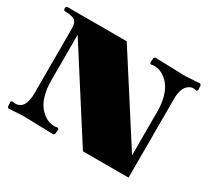

<svg xmlns="http://www.w3.org/2000/svg" viewBox="-141 -950 1282 1180"><g transform="rotate(30 500.0 -360.0)"><path d="M169.9 -279.8Q169.9 -228 180.4 -186.5Q190.9 -145 207.3 -119.4Q223.6 -93.8 244.9 -76.7Q266.1 -59.6 285.9 -52.7Q305.7 -45.9 324.2 -45.9Q338.4 -45.9 350.1 -48.8L357.9 -42L355 -6.8L347.2 1L129.9 -4.9L27.8 1L20 -6.8L18.1 -42L25.9 -48.8Q40.5 -45.9 47.9 -45.9Q120.1 -45.9 120.1 -160.2V-622.1Q120.1 -661.6 100.6 -675.8Q81.1 -689.9 27.8 -689.9L20 -698.2V-711.9L27.8 -720.2H451.2L829.1 -130.9H830.1V-439.9Q830.1 -491.7 819.6 -533.2Q809.1 -574.7 792.7 -600.3Q776.4 -626 755.1 -643.1Q733.9 -660.2 714.1 -667Q694.3 -673.8 675.8 -673.8H667L649.9 -670.9L642.1 -678.2L645 -712.9L652.8 -721.2L870.1 -714.8L972.2 -721.2L980 -712.9L981.9 -678.2L974.1 -670.9Q963.9 -674.8 950.2 -674.8Q939 -674.8 927.7 -669.4Q916.5 -664.1 905.3 -651.9Q894 -639.6 887 -616Q879.9 -592.3 879.9 -560.1V0H830.1H556.2L169.9 -604Z"/></g></svg>

Font: Yokawerad
Style: Regular
Weight: 500
Designer: gluk
Foundry: gluk
Version: Version 0.79